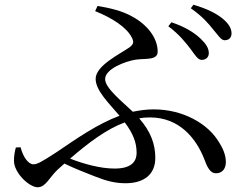

<svg xmlns="http://www.w3.org/2000/svg" viewBox="-20 -772 1040 811"><path d="M691 -661C737 -627 765 -591 785 -565C804 -539 816 -519 832 -519C849 -519 862 -530 862 -547C862 -568 851 -586 828 -608C801 -634 763 -658 704 -678ZM557 -127C557 -86 531 -60 464 -60C405 -60 335 -79 276 -102C356 -171 431 -227 507 -255C543 -207 557 -169 557 -127ZM382 -725C454 -696 515 -657 537 -613C546 -595 545 -586 527 -572C487 -544 384 -495 384 -439C384 -390 439 -337 485 -283C393 -249 307 -189 217 -128C154 -87 137 -78 121 -78C100 -78 77 -109 67 -150L47 -149C42 -132 39 -113 39 -93C39 -41 104 19 139 19C173 19 188 -22 223 -55L252 -81C300 -58 345 -41 383 -26C431 -7 468 2 510 2C587 2 636 -34 636 -105C636 -163 617 -216 568 -272C583 -275 598 -276 614 -276C737 -276 808 -188 842 -102C855 -66 868 -40 892 -40C921 -40 934 -62 934 -87C934 -117 923 -146 896 -185C853 -248 756 -310 629 -310C599 -310 570 -306 541 -300C494 -345 424 -400 424 -438C424 -481 509 -513 553 -520C594 -526 646 -516 646 -554C646 -614 599 -670 537 -703C494 -727 444 -738 392 -747ZM786 -737C836 -702 860 -673 880 -648C902 -623 913 -602 929 -602C946 -602 958 -612 958 -631C958 -652 946 -672 921 -693C894 -715 855 -735 797 -752Z"/></svg>

Font: Noto Serif CJK JP Medium
Style: Regular
Weight: 500
Designer: Ryoko NISHIZUKA 西塚涼子 (kana & ideographs); Frank Grießhammer (Latin, Greek & Cyrillic); Wenlong ZHANG 张文龙 (bopomofo); San
Foundry: Adobe Systems Incorporated
Version: Version 1.000;PS 1;hotconv 16.6.53;makeotf.lib2.5.65590